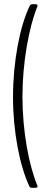

<svg xmlns="http://www.w3.org/2000/svg" viewBox="-20 -785 223 915"><path d="M131 110H150C155 110 159 107 159 103C159 102 159 100 158 99C117 1 87 -162 87 -324C87 -488 118 -655 158 -754C161 -760 157 -765 150 -765H134C129 -765 125 -763 122 -758C74 -659 42 -490 42 -322C42 -158 74 6 120 103C122 108 126 110 131 110Z"/></svg>

Font: Barlow Condensed ExtraLight
Style: Regular
Weight: 275
Width: 3
Designer: Jeremy Tribby
Foundry: Tribby Type
Version: Version 1.422;hotconv 1.0.109;makeotfexe 2.5.65596